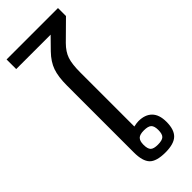

<svg xmlns="http://www.w3.org/2000/svg" viewBox="-285 -787 832 832"><g transform="rotate(-45 131.0 -371.0)"><path d="M74 -82V-491Q74 -546 86 -580Q98 -614 129 -646L180 -698H-31V-757H284V-708L201 -626Q174 -599 164.5 -570.5Q155 -542 155 -491V-160Q173 -164 184 -164Q224 -164 246 -142Q268 -120 268 -76Q268 -28 245.5 -6.5Q223 15 171 15Q116 15 95 -7Q74 -29 74 -82ZM218 -76Q218 -100 208 -109.5Q198 -119 172 -119Q147 -119 137 -109Q127 -99 127 -76Q127 -51 136.5 -41.5Q146 -32 172 -32Q198 -32 208 -41.5Q218 -51 218 -76Z"/></g></svg>

Font: Pridi Light
Style: Regular
Weight: 300
Designer: Katatrad Team
Foundry: CadsonDemak
Version: Version 1.003